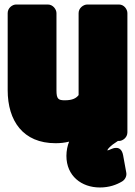

<svg xmlns="http://www.w3.org/2000/svg" viewBox="-20 -586 599 850"><path d="M267 -142C238 -142 230 -148 230 -186V-528C230 -544 215 -566 192 -566H51C35 -566 14 -551 14 -528V-187C14 -51 82 48 226 48C247 48 266 46 286 41C279 58 274 81 274 104C274 193 341 244 422 244C464 244 496 232 521 217C534 209 542 193 539 178L525 101C516 53 477 72 472 74C464 78 460 79 455 80C456 76 459 72 464 67C473 58 483 50 502 38H507C523 38 544 23 544 0V-528C544 -544 530 -566 507 -566H366C350 -566 328 -551 328 -528V-165C318 -152 302 -142 267 -142Z"/></svg>

Font: Asimov Print
Style: E
Weight: 500
Designer: Google
Version: Version 2.000980; 2014